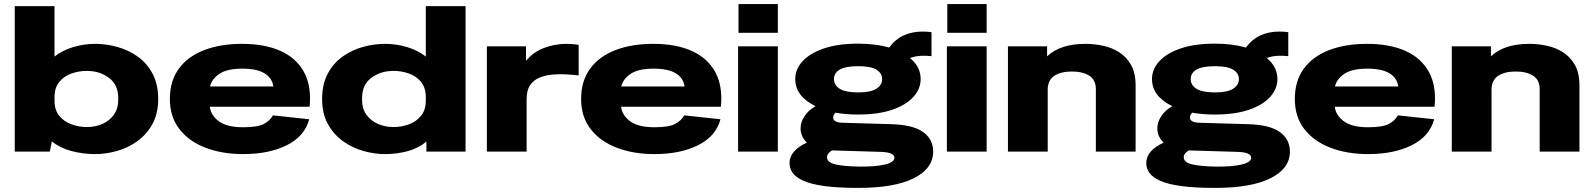

<svg xmlns="http://www.w3.org/2000/svg" viewBox="-20 -740 7775 937"><path d="M52 0V-710H246V-464Q284 -494 336.5 -510Q389 -526 445 -526Q498 -526 552.5 -511Q607 -496 652 -464Q697 -432 724.5 -380.5Q752 -329 752 -257Q752 -185 723.5 -134Q695 -83 649.5 -50.5Q604 -18 550 -3Q496 12 445 12Q386 12 330 -2.5Q274 -17 233 -50L223 0ZM246 -249Q246 -203 269.5 -174.5Q293 -146 329.5 -133Q366 -120 403 -120Q446 -120 480.5 -135.5Q515 -151 536 -180.5Q557 -210 557 -252V-262Q557 -326 512 -360Q467 -394 403 -394Q366 -394 329.5 -381.5Q293 -369 269.5 -340.5Q246 -312 246 -265Z M1167 12Q1064 12 983 -19Q902 -50 855.5 -110Q809 -170 809 -257Q809 -345 853 -405Q897 -465 976.5 -495.5Q1056 -526 1161 -526Q1272 -526 1349 -491.5Q1426 -457 1463.5 -388.5Q1501 -320 1491 -219H1004Q1009 -177 1048.5 -148Q1088 -119 1167 -119Q1237 -119 1267.5 -135Q1298 -151 1312 -177L1489 -158Q1467 -75 1380 -31.5Q1293 12 1167 12ZM1163 -405Q1088 -405 1050.5 -379.5Q1013 -354 1005 -318H1314Q1308 -360 1270.5 -382.5Q1233 -405 1163 -405Z M1859 12Q1808 12 1754 -3Q1700 -18 1654.5 -50.5Q1609 -83 1580.5 -134Q1552 -185 1552 -257Q1552 -329 1579.5 -380.5Q1607 -432 1652 -464Q1697 -496 1751.5 -511Q1806 -526 1859 -526Q1915 -526 1967.5 -510Q2020 -494 2058 -464V-710H2252V0H2061V-49Q2021 -16 1968.5 -2Q1916 12 1859 12ZM1747 -252Q1747 -210 1768 -180.5Q1789 -151 1824 -135.5Q1859 -120 1901 -120Q1939 -120 1975 -133Q2011 -146 2034.5 -174.5Q2058 -203 2058 -249V-265Q2058 -312 2034.5 -340.5Q2011 -369 1975 -381.5Q1939 -394 1901 -394Q1837 -394 1792 -360Q1747 -326 1747 -262Z M2356 0V-514H2547V-443Q2582 -486 2635 -506Q2688 -526 2745 -526Q2756 -526 2771 -525Q2786 -524 2804 -521V-372Q2777 -375 2743.5 -377Q2710 -379 2676 -376Q2642 -373 2613.5 -361.5Q2585 -350 2567.5 -325Q2550 -300 2550 -257V0Z M3174 12Q3071 12 2990 -19Q2909 -50 2862.5 -110Q2816 -170 2816 -257Q2816 -345 2860 -405Q2904 -465 2983.5 -495.5Q3063 -526 3168 -526Q3279 -526 3356 -491.5Q3433 -457 3470.5 -388.5Q3508 -320 3498 -219H3011Q3016 -177 3055.5 -148Q3095 -119 3174 -119Q3244 -119 3274.5 -135Q3305 -151 3319 -177L3496 -158Q3474 -75 3387 -31.5Q3300 12 3174 12ZM3170 -405Q3095 -405 3057.5 -379.5Q3020 -354 3012 -318H3321Q3315 -360 3277.5 -382.5Q3240 -405 3170 -405Z M3584 -580V-720H3776V-580ZM3582 0V-514H3776V0Z M4169 177Q4069 177 4003.5 168Q3938 159 3900.5 142Q3863 125 3848 103Q3833 81 3833 56Q3833 -5 3918 -44Q3887 -73 3887 -114Q3887 -143 3905.5 -172Q3924 -201 3960 -222Q3861 -270 3861 -354Q3861 -402 3896.5 -441Q3932 -480 4000.5 -503.5Q4069 -527 4168 -527Q4212 -527 4250 -522Q4288 -517 4319 -508Q4351 -550 4392 -568Q4433 -586 4482 -586Q4504 -586 4526 -583V-466Q4499 -469 4472.5 -467.5Q4446 -466 4421 -457Q4473 -414 4473 -354Q4473 -306 4437 -266.5Q4401 -227 4333 -204Q4265 -181 4168 -181Q4109 -181 4057 -190Q4046 -178 4046 -166Q4046 -156 4056 -149Q4066 -142 4091 -141L4330 -134Q4435 -131 4484.5 -96Q4534 -61 4534 0Q4534 82 4440 129.5Q4346 177 4169 177ZM4168 -289Q4229 -289 4257 -307Q4285 -325 4285 -354Q4285 -383 4257 -400Q4229 -417 4168 -417Q4107 -417 4078.5 -400.5Q4050 -384 4050 -354Q4050 -324 4078.5 -306.5Q4107 -289 4168 -289ZM4174 73Q4251 74 4298 63Q4345 52 4345 30Q4345 2 4272 1L4040 -6Q4016 9 4016 27Q4016 53 4058 62.5Q4100 72 4174 73Z M4603 -580V-720H4795V-580ZM4601 0V-514H4795V0Z M4899 0V-514H5090V-465Q5154 -526 5278 -526Q5319 -526 5362 -517Q5405 -508 5441 -485.5Q5477 -463 5499.5 -423.5Q5522 -384 5522 -324V0H5328V-304Q5328 -350 5296 -370.5Q5264 -391 5211 -391Q5158 -391 5126 -370.5Q5094 -350 5093 -304V0Z M5910 177Q5810 177 5744.5 168Q5679 159 5641.5 142Q5604 125 5589 103Q5574 81 5574 56Q5574 -5 5659 -44Q5628 -73 5628 -114Q5628 -143 5646.5 -172Q5665 -201 5701 -222Q5602 -270 5602 -354Q5602 -402 5637.5 -441Q5673 -480 5741.5 -503.5Q5810 -527 5909 -527Q5953 -527 5991 -522Q6029 -517 6060 -508Q6092 -550 6133 -568Q6174 -586 6223 -586Q6245 -586 6267 -583V-466Q6240 -469 6213.5 -467.5Q6187 -466 6162 -457Q6214 -414 6214 -354Q6214 -306 6178 -266.5Q6142 -227 6074 -204Q6006 -181 5909 -181Q5850 -181 5798 -190Q5787 -178 5787 -166Q5787 -156 5797 -149Q5807 -142 5832 -141L6071 -134Q6176 -131 6225.5 -96Q6275 -61 6275 0Q6275 82 6181 129.5Q6087 177 5910 177ZM5909 -289Q5970 -289 5998 -307Q6026 -325 6026 -354Q6026 -383 5998 -400Q5970 -417 5909 -417Q5848 -417 5819.5 -400.5Q5791 -384 5791 -354Q5791 -324 5819.5 -306.5Q5848 -289 5909 -289ZM5915 73Q5992 74 6039 63Q6086 52 6086 30Q6086 2 6013 1L5781 -6Q5757 9 5757 27Q5757 53 5799 62.5Q5841 72 5915 73Z M6657 12Q6554 12 6473 -19Q6392 -50 6345.5 -110Q6299 -170 6299 -257Q6299 -345 6343 -405Q6387 -465 6466.5 -495.5Q6546 -526 6651 -526Q6762 -526 6839 -491.5Q6916 -457 6953.5 -388.5Q6991 -320 6981 -219H6494Q6499 -177 6538.5 -148Q6578 -119 6657 -119Q6727 -119 6757.5 -135Q6788 -151 6802 -177L6979 -158Q6957 -75 6870 -31.5Q6783 12 6657 12ZM6653 -405Q6578 -405 6540.5 -379.5Q6503 -354 6495 -318H6804Q6798 -360 6760.5 -382.5Q6723 -405 6653 -405Z M7065 0V-514H7256V-465Q7320 -526 7444 -526Q7485 -526 7528 -517Q7571 -508 7607 -485.5Q7643 -463 7665.5 -423.5Q7688 -384 7688 -324V0H7494V-304Q7494 -350 7462 -370.5Q7430 -391 7377 -391Q7324 -391 7292 -370.5Q7260 -350 7259 -304V0Z"/></svg>

Font: Special Gothic Expanded One
Style: Regular
Weight: 400
Designer: Alistair McCready
Foundry: Monolith
Version: Version 1.010; ttfautohint (v1.8.4.7-5d5b)